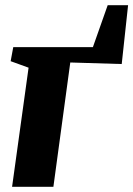

<svg xmlns="http://www.w3.org/2000/svg" viewBox="-20 -719 513 739"><path d="M394.5 -699H473L448.5 -472.5L250.5 -478.5L185.5 0H26.5L90 -458.5L21 -483.5L31 -537.5H337.5Z"/></svg>

Font: Merriweather 60pt Black
Style: Italic
Weight: 900
Italic angle: -7.8°
Version: Version 2.101